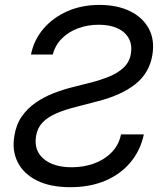

<svg xmlns="http://www.w3.org/2000/svg" viewBox="-20 -758 673 790"><path d="M269.5 12.2Q186.5 12.2 131.6 -15.4Q76.7 -43 52.7 -90.8Q28.8 -138.7 39.1 -198.7Q46.4 -245.6 69.8 -279.1Q93.3 -312.5 127 -335.7Q160.6 -358.9 200 -374.3Q239.3 -389.6 278.8 -399.4L357.9 -419.4Q395.5 -429.2 430.2 -443.4Q464.8 -457.5 489 -480.2Q513.2 -502.9 518.6 -537.6Q524.4 -573.2 510 -599.9Q495.6 -626.5 464.1 -641.4Q432.6 -656.2 386.2 -656.2Q340.8 -656.2 301.3 -641.6Q261.7 -627 234.4 -599.4Q207 -571.8 197.3 -533.7H107.4Q119.6 -593.8 158.7 -639.6Q197.8 -685.5 257.1 -711.7Q316.4 -737.8 389.2 -737.8Q461.9 -737.8 514.6 -712.2Q567.4 -686.5 592.3 -640.1Q617.2 -593.8 606.9 -531.7Q594.7 -457.5 537.1 -411.9Q479.5 -366.2 381.8 -341.3L292 -317.9Q246.6 -306.6 211.7 -291.5Q176.8 -276.4 155.3 -254.2Q133.8 -231.9 128.4 -198.2Q118.7 -139.2 159.4 -104.5Q200.2 -69.8 275.4 -69.8Q323.7 -69.8 366.2 -85Q408.7 -100.1 438.7 -130.4Q468.8 -160.6 478 -205.1H571.8Q558.1 -139.6 517.3 -90.6Q476.6 -41.5 413.6 -14.6Q350.6 12.2 269.5 12.2Z"/></svg>

Font: Inter 20pt
Style: Italic
Weight: 400
Italic angle: -9.3988°
Version: Version 4.001;git-66647c0bb